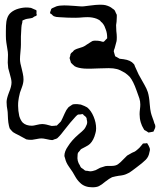

<svg xmlns="http://www.w3.org/2000/svg" viewBox="-20 -558 681 817"><path d="M641 -20Q641 -16 640 -13.5Q639 -11 638 -9Q637 -8 635.5 -3.5Q634 1 633 2Q631 3 628 3Q625 3 623 4Q620 4 617.5 5Q615 6 612 6L603 0Q595 -4 594 -5L590 -12Q584 -21 579 -37Q574 -54 574 -72Q574 -82 575.5 -93Q577 -104 577 -113Q577 -127 573 -139.5Q569 -152 561 -173Q547 -213 532 -231Q522 -241 512 -248Q490 -261 478 -264Q463 -268 443 -268L402 -267Q362 -265 341 -266Q312 -268 298 -276L290 -283Q288 -285 286 -287Q284 -289 282 -291L279 -301Q276 -310 276 -311Q276 -312 279 -321Q279 -328 282 -331Q283 -333 290 -338Q293 -343 298 -346Q305 -350 319 -354Q333 -358 338 -361Q342 -363 366 -379Q368 -380 371 -382Q374 -384 376 -384Q379 -385 385 -385Q399 -385 407 -383Q416 -380 419 -380Q422 -380 425 -383.5Q428 -387 429 -388Q436 -395 436 -395V-398Q436 -416 431 -430Q425 -449 418 -457Q415 -462 410 -465Q407 -470 402 -473L392 -478Q374 -485 352 -485Q340 -485 318 -483Q301 -482 288 -482.5Q275 -483 266 -483Q259 -484 248 -484Q237 -484 230 -485Q219 -485 209 -489Q204 -492 200 -497Q193 -501 193 -502V-503Q193 -507 196 -513Q196 -514 197 -517.5Q198 -521 202 -523Q214 -529 220 -531Q232 -535 253 -535Q267 -535 295 -533Q301 -533 314.5 -531.5Q328 -530 336 -531L360 -534Q390 -538 405 -538Q421 -538 429 -536Q448 -531 458 -522Q466 -517 467 -515Q469 -513 470.5 -509Q472 -505 473 -503L477 -495V-485Q477 -474 476 -465.5Q475 -457 474 -451L475 -426Q477 -410 477 -400Q477 -389 476 -383Q474 -375 472 -368Q470 -361 468 -353Q467 -351 465.5 -346.5Q464 -342 464 -340Q464 -338 467 -329L470 -319Q472 -317 474 -316.5Q476 -316 477 -315L489 -308L506 -306Q536 -302 549 -286Q552 -284 554 -276Q558 -268 562 -258.5Q566 -249 570 -241L584 -216Q586 -212 595 -196.5Q604 -181 609 -166Q615 -146 617 -116Q619 -91 622 -79Q624 -70 630 -54Q633 -47 637 -33Q641 -27 641 -20ZM612 61Q613 63 615.5 68.5Q618 74 618 78Q618 83 616 89Q613 109 600 122Q587 135 560 155Q554 159 542 168.5Q530 178 519 182Q507 188 485 190Q480 191 471.5 192.5Q463 194 457 196Q446 201 428 215Q413 228 401 234Q391 239 373 239Q340 239 321 220Q309 209 300 193Q291 177 289 174Q286 169 273.5 151.5Q261 134 257 116L254 106Q254 86 269 65Q285 39 314 14Q317 11 328 2Q339 -7 344 -17Q351 -29 351 -38Q351 -42 349 -50Q349 -56 347 -58Q345 -62 336 -68Q334 -72 332 -72Q331 -73 329 -72.5Q327 -72 327 -72Q324 -71 318.5 -71Q313 -71 311 -70Q309 -69 306 -66Q303 -63 301 -61Q300 -60 279 -36L251 -1Q239 15 232 22Q224 30 224 30Q220 33 211 35Q205 38 203 38H201L192 37Q186 36 175 33.5Q164 31 156 31Q148 31 136.5 33.5Q125 36 116 37H110Q102 37 92 35Q89 34 83 30Q71 24 57 16Q53 14 46 10.5Q39 7 35 4Q24 -7 21 -12L18 -23Q15 -36 14 -52.5Q13 -69 13 -74Q13 -81 11.5 -90Q10 -99 9 -106L8 -124Q8 -138 18 -164Q29 -190 29 -207Q29 -220 21 -246Q15 -266 15 -268Q13 -284 13 -291L14 -325Q14 -336 11 -351.5Q8 -367 7 -377Q5 -390 5 -405Q5 -420 5 -425Q5 -430 5.5 -448.5Q6 -467 11 -481.5Q16 -496 27 -505Q40 -516 60 -521.5Q80 -527 99 -526Q102 -525 106.5 -525Q111 -525 113 -524Q116 -523 121 -520.5Q126 -518 129 -517Q130 -516 131.5 -516Q133 -516 134 -515Q136 -513 135.5 -507.5Q135 -502 135 -501Q135 -500 136 -497Q137 -494 136 -493Q135 -491 131.5 -489.5Q128 -488 127 -488Q118 -482 118 -482Q111 -480 102.5 -479Q94 -478 88 -476Q87 -475 82 -473.5Q77 -472 76 -471Q75 -470 75 -463Q71 -449 71 -441Q68 -401 69 -368Q69 -357 67 -337Q65 -317 65 -306Q65 -291 73 -263Q74 -259 77 -245.5Q80 -232 80 -220Q80 -205 73.5 -187.5Q67 -170 65 -164Q59 -140 58 -128Q57 -121 57 -108Q57 -87 62 -64Q68 -45 77 -36Q91 -23 116 -23Q122 -23 136 -26.5Q150 -30 158 -30H162Q167 -30 177 -28Q183 -27 188.5 -25Q194 -23 200 -22L214 -23Q216 -24 218 -23.5Q220 -23 222 -24Q222 -24 228 -30Q238 -40 238 -40Q241 -44 242.5 -48Q244 -52 246 -55Q249 -61 255.5 -76Q262 -91 270 -100Q271 -102 279 -107Q288 -113 288 -113Q292 -115 302 -115H308Q312 -115 324 -113Q341 -107 351 -101Q368 -87 378.5 -61.5Q389 -36 389 -12Q389 0 386 9Q379 38 363 54Q357 60 344 66.5Q331 73 326 76Q323 78 321.5 80.5Q320 83 319 84Q318 86 315.5 88Q313 90 312 92Q310 96 310 105Q307 127 320 146Q321 148 322 150.5Q323 153 326 156Q326 156 335 162Q340 167 343 168Q346 169 352 169Q360 171 366 171Q372 171 387 166Q393 163 397.5 160.5Q402 158 406 156Q411 154 428 149Q433 148 443 148H455Q472 148 482 141Q492 134 505 120Q521 104 521 104L542 92Q555 87 558 84Q563 80 567 76.5Q571 73 574 70L585 57L588 53Q591 52 600 52L606 51Q607 52 612 61ZM388 -319Q388 -319 388.5 -319.5Q389 -320 389 -320Q389 -320 388.5 -319.5Q388 -319 388 -319Z"/></svg>

Font: Rubik-Burned
Style: Regular
Weight: 400
Designer: NaN (generative design), Hubert & Fischer (Rubik source font outlines)
Foundry: NaN, Hubert & Fischer
Version: Version 1.000